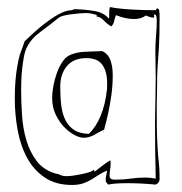

<svg xmlns="http://www.w3.org/2000/svg" viewBox="-20 -524 516 545"><path d="M425 -185V-230Q425 -239 425.5 -252.5Q426 -266 426 -284V-304Q427 -334 428.5 -352Q430 -370 431 -387Q432 -404 432.5 -425.5Q433 -447 433 -483Q433 -487 432 -493.5Q431 -500 426 -500Q424 -500 423.5 -497.5Q423 -495 421 -495Q389 -495 353 -497Q317 -499 292 -504Q290 -496 290 -491V-480Q290 -472 289 -471Q275 -488 249.5 -492.5Q224 -497 193 -498Q190 -498 187.5 -496.5Q185 -495 182 -495Q177 -495 167.5 -492.5Q158 -490 142 -481Q126 -472 103.5 -454.5Q81 -437 50 -407Q44 -390 40.5 -380Q37 -370 36 -368Q32 -353 29 -335Q26 -319 24 -296.5Q22 -274 22 -245Q22 -197 30.5 -152.5Q39 -108 58 -74Q77 -40 108 -19.5Q139 1 184 1Q202 1 214.5 -3Q227 -7 238 -13.5Q249 -20 259.5 -27Q270 -34 284 -40Q283 -32 281.5 -26Q280 -20 280 -12Q280 -8 282.5 -5.5Q285 -3 287 0Q304 -4 341 -4Q361 -4 381.5 -3Q402 -2 422 0Q433 -5 433 -16Q433 -45 431 -61.5Q429 -78 429 -80V-81V-80Q427 -105 426 -131.5Q425 -158 425 -185ZM422 -302Q422 -280 421.5 -264Q421 -248 421 -234.5Q421 -221 420.5 -208Q420 -195 420 -178Q420 -138 420.5 -98.5Q421 -59 422 -17Q407 -20 392 -20Q371 -20 350.5 -17Q330 -14 307 -14Q300 -14 295.5 -16Q291 -18 291 -26Q291 -34 292.5 -42.5Q294 -51 294 -59Q294 -68 293 -69Q281 -62 270.5 -53.5Q260 -45 249 -37Q247 -37 247.5 -39.5Q248 -42 246 -42Q244 -39 235.5 -36Q227 -33 215.5 -30.5Q204 -28 191.5 -26Q179 -24 169 -24Q158 -24 151 -27.5Q144 -31 139 -31Q104 -41 84.5 -66.5Q65 -92 55 -125.5Q45 -159 42.5 -197Q40 -235 40 -270Q40 -280 40.5 -296Q41 -312 43 -329.5Q45 -347 48 -363.5Q51 -380 57 -391Q69 -415 96 -434.5Q123 -454 147 -474Q151 -477 160.5 -479.5Q170 -482 182 -483.5Q194 -485 205.5 -486Q217 -487 225 -487Q233 -487 244 -484.5Q255 -482 255 -480L254 -477Q264 -477 274.5 -466Q285 -455 296 -449Q302 -455 304 -464Q306 -473 309 -481Q337 -470 360 -470Q381 -470 394 -480Q399 -478 404.5 -476Q410 -474 415 -474Q419 -474 417.5 -478.5Q416 -483 420 -483Q425 -481 425 -466Q425 -445 423 -423.5Q421 -402 421 -380Q421 -357 421.5 -337.5Q422 -318 422 -302ZM179 -368Q167 -363 157.5 -349Q148 -335 141.5 -317Q135 -299 131.5 -280Q128 -261 128 -246Q128 -220 138 -199Q148 -178 162 -163.5Q176 -149 191 -141Q206 -133 217 -133Q233 -133 247 -141Q261 -149 275 -156V-149H274Q274 -151 278 -165.5Q282 -180 287 -202.5Q292 -225 296 -253Q300 -281 300 -311Q300 -335 293.5 -353Q287 -371 270 -379Q241 -378 219.5 -377Q198 -376 179 -368ZM232 -144Q206 -145 190.5 -155Q175 -165 166 -182.5Q157 -200 154 -224Q151 -248 151 -277Q151 -314 170 -336.5Q189 -359 225 -359Q257 -359 270.5 -340Q284 -321 284 -289V-278Q284 -269 283 -266Q279 -228 266 -196Q253 -164 232 -144Z"/></svg>

Font: Londrina Sketch
Style: Regular
Weight: 400
Designer: Marcelo Magalhaes
Foundry: Marcelo Magalhães
Version: Version 1.002